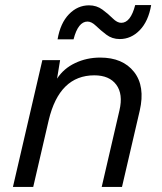

<svg xmlns="http://www.w3.org/2000/svg" viewBox="-20 -737 640 757"><path d="M576 -717Q565 -653 531 -618Q497 -583 452 -583Q422 -583 399 -600.5Q376 -618 358.5 -635Q341 -652 325 -652Q288 -652 270 -582H207Q218 -646 252 -681Q286 -716 331 -716Q361 -716 384 -699Q407 -682 424.5 -664.5Q442 -647 458 -647Q495 -647 513 -717ZM375 -510Q464 -510 508.5 -453.5Q553 -397 531 -301L461 0H381L451 -302Q466 -366 438.5 -403Q411 -440 352 -440Q214 -440 172 -263L111 0H31L147 -500H217L205 -427Q231 -467 276.5 -488.5Q322 -510 375 -510Z"/></svg>

Font: Elaine Sans
Style: Italic
Weight: 400
Italic angle: -13°
Designer: Wei Huang
Foundry: Wei Huang
Version: Version 2.001;December 24, 2019;FontCreator 12.0.0.2547 64-b